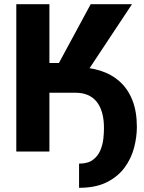

<svg xmlns="http://www.w3.org/2000/svg" viewBox="-20 -731 694 926"><path d="M218.3 -710.9V0H58.6V-710.9ZM616.7 -710.9 334.5 -285.2H186.5L167 -427.2H264.2L417.5 -710.9ZM190.9 -283.7V-407.2H345.2Q409.7 -407.2 463.9 -390.1Q518.1 -373 557.6 -337.4Q597.2 -301.8 618.7 -247.3Q640.1 -192.9 640.1 -118.7Q640.1 -70.3 626.7 -18.8Q613.3 32.7 581.5 76.4Q549.8 120.1 495.8 147.5Q441.9 174.8 361.3 174.8V58.1Q403.8 58.1 428 40Q452.1 22 463.6 -5.1Q475.1 -32.2 478.3 -60.5Q481.4 -88.9 481.4 -109.9Q481.9 -154.3 472.4 -187.3Q462.9 -220.2 445.3 -241.5Q427.7 -262.7 402.3 -273.2Q377 -283.7 345.2 -283.7Z"/></svg>

Font: Roboto ExtraBold
Style: Regular
Weight: 800
Designer: Christian Robertson
Foundry: Google
Version: Version 3.009; 2024